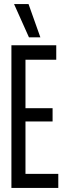

<svg xmlns="http://www.w3.org/2000/svg" viewBox="-20 -922 317 942"><path d="M36 0V-700H256V-629H105V-391H238V-326H105V-69H266V0ZM122 -739 49 -902H120L178 -739Z"/></svg>

Font: Georama ExtraCondensed
Style: Regular
Weight: 400
Width: 2
Designer: Jean-Baptiste Levee
Foundry: Production Type
Version: Version 1.000